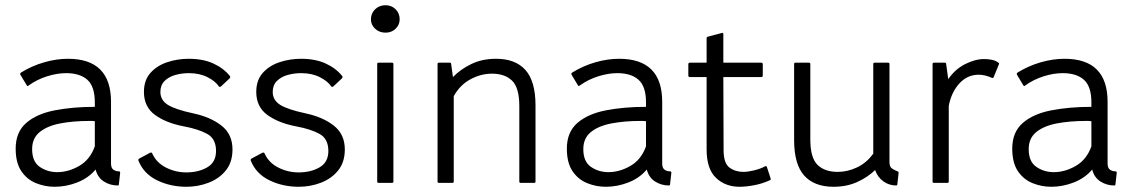

<svg xmlns="http://www.w3.org/2000/svg" viewBox="-20 -780 4335 735"><path d="M58 -494Q56 -499 60 -502Q102 -528 149 -541.5Q196 -555 240 -555Q405 -555 405 -390V-154Q405 -137 414 -130.5Q423 -124 436 -124Q440 -124 440 -118L435 -74Q435 -70 430 -70Q402 -70 378 -85Q354 -100 346 -131Q318 -98 275.5 -81.5Q233 -65 189 -65Q152 -65 117.5 -79Q83 -93 61.5 -125Q40 -157 40 -211Q40 -274 80 -309Q120 -344 189 -357.5Q258 -371 343 -371V-388Q343 -449 314.5 -474.5Q286 -500 233 -500Q199 -500 160.5 -488Q122 -476 90 -453Q85 -448 82 -454ZM343 -220V-316Q338 -317 332.5 -317Q327 -317 321 -317Q260 -317 210.5 -307.5Q161 -298 132 -274.5Q103 -251 103 -209Q103 -161 132.5 -141Q162 -121 199 -121Q242 -121 283.5 -145Q325 -169 343 -220Z M826 -449Q821 -446 818 -449Q805 -469 774.5 -484.5Q744 -500 703 -500Q676 -500 651 -493Q626 -486 610 -470Q594 -454 594 -428Q594 -397 622 -379Q650 -361 720 -346Q786 -332 828 -299Q870 -266 870 -208Q870 -159 844.5 -127.5Q819 -96 778.5 -80.5Q738 -65 694 -65Q632 -65 581 -90Q530 -115 510 -165Q508 -170 513 -173L554 -195Q556 -196 559 -196Q562 -196 563 -192Q579 -157 615.5 -138.5Q652 -120 693 -120Q740 -120 773.5 -139.5Q807 -159 807 -202Q807 -249 773 -267.5Q739 -286 685 -296Q616 -309 573.5 -340Q531 -371 531 -428Q531 -473 556 -501Q581 -529 620.5 -542Q660 -555 702 -555Q757 -555 796.5 -537Q836 -519 860 -489Q863 -485 859 -480Z M1256 -449Q1251 -446 1248 -449Q1235 -469 1204.5 -484.5Q1174 -500 1133 -500Q1106 -500 1081 -493Q1056 -486 1040 -470Q1024 -454 1024 -428Q1024 -397 1052 -379Q1080 -361 1150 -346Q1216 -332 1258 -299Q1300 -266 1300 -208Q1300 -159 1274.5 -127.5Q1249 -96 1208.5 -80.5Q1168 -65 1124 -65Q1062 -65 1011 -90Q960 -115 940 -165Q938 -170 943 -173L984 -195Q986 -196 989 -196Q992 -196 993 -192Q1009 -157 1045.5 -138.5Q1082 -120 1123 -120Q1170 -120 1203.5 -139.5Q1237 -159 1237 -202Q1237 -249 1203 -267.5Q1169 -286 1115 -296Q1046 -309 1003.5 -340Q961 -371 961 -428Q961 -473 986 -501Q1011 -529 1050.5 -542Q1090 -555 1132 -555Q1187 -555 1226.5 -537Q1266 -519 1290 -489Q1293 -485 1289 -480Z M1486 -85Q1486 -80 1481 -80H1429Q1424 -80 1424 -85V-535Q1424 -540 1429 -540H1481Q1486 -540 1486 -535ZM1456 -655Q1432 -655 1416 -670Q1400 -685 1400 -706Q1400 -729 1416 -744.5Q1432 -760 1456 -760Q1479 -760 1494.5 -744.5Q1510 -729 1510 -706Q1510 -685 1494.5 -670Q1479 -655 1456 -655Z M1717 -85Q1717 -80 1712 -80H1660Q1655 -80 1655 -85V-535Q1655 -540 1660 -540H1702Q1707 -540 1707 -535L1714 -485Q1743 -515 1784.5 -535Q1826 -555 1879 -555Q1953 -555 1991.5 -512Q2030 -469 2030 -376V-85Q2030 -80 2025 -80H1973Q1968 -80 1968 -85V-374Q1968 -444 1940.5 -471Q1913 -498 1863 -498Q1821 -498 1781 -476.5Q1741 -455 1717 -412Z M2168 -494Q2166 -499 2170 -502Q2212 -528 2259 -541.5Q2306 -555 2350 -555Q2515 -555 2515 -390V-154Q2515 -137 2524 -130.5Q2533 -124 2546 -124Q2550 -124 2550 -118L2545 -74Q2545 -70 2540 -70Q2512 -70 2488 -85Q2464 -100 2456 -131Q2428 -98 2385.5 -81.5Q2343 -65 2299 -65Q2262 -65 2227.5 -79Q2193 -93 2171.5 -125Q2150 -157 2150 -211Q2150 -274 2190 -309Q2230 -344 2299 -357.5Q2368 -371 2453 -371V-388Q2453 -449 2424.5 -474.5Q2396 -500 2343 -500Q2309 -500 2270.5 -488Q2232 -476 2200 -453Q2195 -448 2192 -454ZM2453 -220V-316Q2448 -317 2442.5 -317Q2437 -317 2431 -317Q2370 -317 2320.5 -307.5Q2271 -298 2242 -274.5Q2213 -251 2213 -209Q2213 -161 2242.5 -141Q2272 -121 2309 -121Q2352 -121 2393.5 -145Q2435 -169 2453 -220Z M2685 -208V-485H2621Q2615 -485 2615 -491V-534Q2615 -540 2621 -540H2685V-634Q2685 -638 2688 -639L2744 -654Q2749 -655 2749 -649V-540H2894Q2900 -540 2900 -534V-491Q2900 -485 2894 -485H2749L2750 -206Q2750 -155 2772.5 -138.5Q2795 -122 2826 -122Q2843 -122 2867.5 -128Q2892 -134 2908 -143Q2914 -146 2916 -140L2930 -97Q2932 -92 2927 -90Q2899 -77 2867.5 -71Q2836 -65 2811 -65Q2757 -65 2721 -99Q2685 -133 2685 -208Z M3415 -74Q3415 -70 3410 -70Q3384 -70 3362 -85.5Q3340 -101 3330 -129Q3301 -101 3261 -83Q3221 -65 3171 -65Q3097 -65 3058.5 -108Q3020 -151 3020 -244V-535Q3020 -540 3025 -540H3077Q3082 -540 3082 -535V-246Q3082 -176 3109.5 -149Q3137 -122 3187 -122Q3225 -122 3261.5 -139.5Q3298 -157 3323 -192V-535Q3323 -540 3328 -540H3380Q3385 -540 3385 -535V-159Q3385 -142 3394 -135.5Q3403 -129 3416 -124Q3420 -123 3420 -118Z M3612 -85Q3612 -80 3607 -80H3555Q3550 -80 3550 -85V-535Q3550 -540 3555 -540H3597Q3602 -540 3602 -535L3610 -477Q3636 -515 3674.5 -534.5Q3713 -554 3748 -554Q3762 -554 3777 -551Q3792 -548 3802 -540Q3806 -538 3804 -534L3784 -485Q3782 -480 3777 -482Q3750 -494 3727 -494Q3683 -494 3652.5 -460.5Q3622 -427 3612 -375Z M3873 -494Q3871 -499 3875 -502Q3917 -528 3964 -541.5Q4011 -555 4055 -555Q4220 -555 4220 -390V-154Q4220 -137 4229 -130.5Q4238 -124 4251 -124Q4255 -124 4255 -118L4250 -74Q4250 -70 4245 -70Q4217 -70 4193 -85Q4169 -100 4161 -131Q4133 -98 4090.5 -81.5Q4048 -65 4004 -65Q3967 -65 3932.5 -79Q3898 -93 3876.5 -125Q3855 -157 3855 -211Q3855 -274 3895 -309Q3935 -344 4004 -357.5Q4073 -371 4158 -371V-388Q4158 -449 4129.5 -474.5Q4101 -500 4048 -500Q4014 -500 3975.5 -488Q3937 -476 3905 -453Q3900 -448 3897 -454ZM4158 -220V-316Q4153 -317 4147.5 -317Q4142 -317 4136 -317Q4075 -317 4025.5 -307.5Q3976 -298 3947 -274.5Q3918 -251 3918 -209Q3918 -161 3947.5 -141Q3977 -121 4014 -121Q4057 -121 4098.5 -145Q4140 -169 4158 -220Z"/></svg>

Font: Gowun Dodum
Style: Regular
Weight: 400
Designer: Yanghee Ryu
Foundry: Yanghee Ryu
Version: Version 2.000